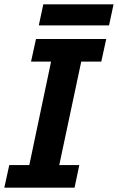

<svg xmlns="http://www.w3.org/2000/svg" viewBox="-23 -871 547 891"><path d="M-3 0 20 -105H113L214 -585H121L144 -690H470L447 -585H354L252 -105H345L323 0ZM157 -753 178 -851H504L483 -753Z"/></svg>

Font: Radio Canada SemiBold
Style: Italic
Weight: 600
Italic angle: -12°
Designer: Charles Daoud, Etienne Aubert Bonn, Alexandre Saumier Demers, Jacques Le Bailly
Foundry: Radio-Canada
Version: Version 2.104; ttfautohint (v1.8.4.7-5d5b);gftools[0.9.28.de